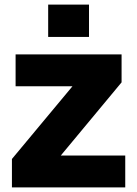

<svg xmlns="http://www.w3.org/2000/svg" viewBox="-20 -817 598 837"><path d="M245 -139H526V0H32V-124L296 -441H48V-580H510V-458ZM190 -656V-797H368V-656Z"/></svg>

Font: BDO Grotesk ExtraBold
Style: Regular
Weight: 800
Designer: Deni Anggara
Foundry: Lokal Container
Version: Version 2.000